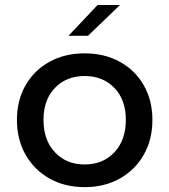

<svg xmlns="http://www.w3.org/2000/svg" viewBox="-20 -758 695 788"><path d="M327.5 10Q245.5 10 182.8 -25.5Q120 -61 84.8 -123.2Q49.5 -185.5 49.5 -266Q49.5 -346 84.8 -407.8Q120 -469.5 182.8 -504.2Q245.5 -539 327.5 -539Q409.5 -539 472.2 -504.2Q535 -469.5 570.2 -407.8Q605.5 -346 605.5 -266Q605.5 -185.5 570.2 -123.2Q535 -61 472.2 -25.5Q409.5 10 327.5 10ZM327.5 -83Q402.5 -83 449.5 -133Q496.5 -183 496.5 -266Q496.5 -348.5 449.5 -397.2Q402.5 -446 327.5 -446Q252.5 -446 205.5 -397.2Q158.5 -348.5 158.5 -266Q158.5 -183 205.5 -133Q252.5 -83 327.5 -83ZM261 -611 380.5 -737.5H472.5L341 -611Z"/></svg>

Font: Epilogue Medium
Style: Regular
Weight: 500
Designer: Tyler Finck
Foundry: Etcetera Type Co
Version: Version 2.111; ttfautohint (v1.8.3)